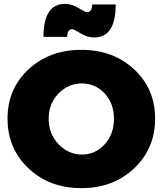

<svg xmlns="http://www.w3.org/2000/svg" viewBox="-20 -965 842 994"><path d="M317 -945Q351 -945 386.5 -923.5Q422 -902 430 -902Q457 -902 457 -942H579Q579 -771 468 -771Q432 -771 397 -792.5Q362 -814 354 -814Q328 -814 328 -774H205Q205 -945 317 -945ZM783 -351Q783 -196 674.5 -93.5Q566 9 401 9Q236 9 127.5 -93.5Q19 -196 19 -351Q19 -505 127.5 -606Q236 -707 401 -707Q566 -707 674.5 -606Q783 -505 783 -351ZM404 -533Q333 -533 282.5 -480.5Q232 -428 232 -350Q232 -272 283 -218.5Q334 -165 404 -165Q474 -165 522 -218Q570 -271 570 -350Q570 -429 522 -481Q474 -533 404 -533Z"/></svg>

Font: Montserrat Extra Bold
Style: Regular
Weight: 800
Designer: Julieta Ulanovsky
Foundry: Julieta Ulanovsky
Version: Version 3.001;PS 003.001;hotconv 1.0.70;makeotf.lib2.5.58329